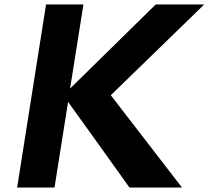

<svg xmlns="http://www.w3.org/2000/svg" viewBox="-20 -843 938 863"><path d="M57 0H225L286 -385C379 -257 470 -128 562 0H798L478 -415L898 -823H680C552 -697 423 -571 295 -445L355 -823H187Z"/></svg>

Font: Rabbid Highway Sign IV
Style: BdObl
Weight: 400
Foundry: Cannot Into Space Fonts
Version: Version 0.277